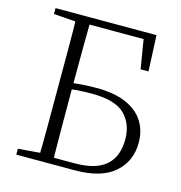

<svg xmlns="http://www.w3.org/2000/svg" viewBox="-107 -819 863 915"><g transform="rotate(15 324.5 -361.5)"><path d="M55 0V-29L188 -40H198V0ZM162 0Q164 -83 164 -166Q164 -249 164 -334V-391Q164 -474 164 -557.5Q164 -641 162 -723H232Q231 -641 230.5 -557.5Q230 -474 230 -386V-334Q230 -251 230.5 -167Q231 -83 232 0ZM198 0V-32H335Q438 -32 488 -75.5Q538 -119 538 -204Q538 -281 490.5 -327.5Q443 -374 327 -374Q293 -374 261.5 -372Q230 -370 198 -362V-395Q234 -401 270.5 -403.5Q307 -406 342 -406Q431 -406 489 -380.5Q547 -355 575.5 -310Q604 -265 604 -205Q604 -114 539 -57Q474 0 343 0ZM55 -694V-723H198V-684H188ZM522 -546 493 -723 526 -689H198V-723H553L561 -546Z"/></g></svg>

Font: Noto Serif TC
Style: Regular
Weight: 200
Designer: Ryoko NISHIZUKA 西塚涼子 (kana & ideographs); Frank Grießhammer (Latin, Greek & Cyrillic); Wenlong ZHANG 张文龙 (bopomofo); San
Foundry: Adobe
Version: Version 2.001;hotconv 1.1.0;makeotfexe 2.6.0